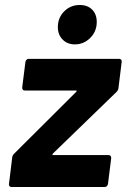

<svg xmlns="http://www.w3.org/2000/svg" viewBox="-20 -750 508 770"><path d="M37 -134 285 -381Q291 -387 284 -387H80Q69 -387 69 -399L82 -502Q83 -507 86.5 -510.5Q90 -514 95 -514H458Q463 -514 466 -510.5Q469 -507 468 -502L455 -396Q454 -388 447 -381L192 -134Q188 -128 193 -128H415Q426 -128 426 -116L413 -12Q412 -7 408.5 -3.5Q405 0 400 0H26Q21 0 18 -3.5Q15 -7 16 -12L29 -119Q30 -127 37 -134ZM212 -641Q212 -679 237.5 -704.5Q263 -730 300 -730Q331 -730 349.5 -711.5Q368 -693 368 -662Q368 -624 342 -598Q316 -572 280 -572Q250 -572 231 -591.5Q212 -611 212 -641Z"/></svg>

Font: Barlow
Style: Bold Italic
Weight: 700
Italic angle: -7°
Designer: Jeremy Tribby
Foundry: Tribby Type
Version: Version 1.422